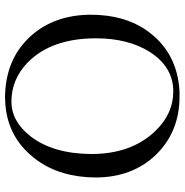

<svg xmlns="http://www.w3.org/2000/svg" viewBox="-6 -692 708 735"><g transform="rotate(-90 347.5 -324.0)"><path d="M327.1 -633.8Q251.5 -633.8 194.3 -561.5Q126.5 -474.1 126 -327.1Q126 -172.9 215.8 -81.1Q281.7 -13.7 366.2 -14.2Q459.5 -14.2 517.6 -105.5Q568.8 -188 568.8 -310.1Q568.8 -480.5 476.1 -571.8Q412.1 -633.3 327.1 -633.8ZM659.2 -329.1Q658.7 -201.2 599.1 -116.2Q516.1 2 364.3 9.8Q355 10.3 346.2 9.8Q209.5 9.8 121.1 -82.5Q36.6 -172.4 36.1 -310.1Q36.6 -445.3 102.5 -536.1Q182.1 -645.5 313 -656.7Q326.7 -657.7 339.8 -658.2Q488.8 -658.2 578.1 -559.1Q658.7 -468.8 659.2 -329.1Z"/></g></svg>

Font: Linux Libertine Display O
Style: Regular
Weight: 400
Designer: Philipp H. Poll
Foundry: Philipp H. Poll
Version: Version 5.0.9